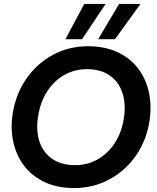

<svg xmlns="http://www.w3.org/2000/svg" viewBox="-20 -948 800 980"><path d="M358 12Q275 12 211.5 -17Q148 -46 107 -97Q66 -148 49.5 -216.5Q33 -285 44 -363Q59 -465 113 -544Q167 -623 249 -667.5Q331 -712 429 -712Q512 -712 576 -683.5Q640 -655 681 -603.5Q722 -552 738.5 -483.5Q755 -415 744 -336Q729 -234 675 -155.5Q621 -77 538.5 -32.5Q456 12 358 12ZM364 -105Q426 -105 478.5 -134.5Q531 -164 566.5 -219Q602 -274 613 -349Q623 -421 604 -476.5Q585 -532 539 -563.5Q493 -595 424 -595Q361 -595 308.5 -565.5Q256 -536 220.5 -481Q185 -426 174 -351Q163 -279 182 -223.5Q201 -168 247.5 -136.5Q294 -105 364 -105ZM481 -748 588 -928H697L567 -748ZM314 -748 410 -928H519L399 -748Z"/></svg>

Font: Host Grotesk
Style: Bold Italic
Weight: 700
Italic angle: -8°
Designer: Doğukan Karapınar
Foundry: Element Type
Version: Version 1.003; ttfautohint (v1.8.4.7-5d5b)